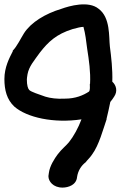

<svg xmlns="http://www.w3.org/2000/svg" viewBox="-25 -751 548 872"><path d="M-5 -392C-5 -342 6 -299 40 -267C97 -217 220 -190 345 -209C331 -171 309 -131 288 -105C275 -89 254 -73 237 -50C223 -31 201 2 197 34L195 48V50C195 72 216 101 259 101C285 101 322 89 325 53C329 25 344 1 364 -14C372 -25 383 -34 393 -49C425 -92 444 -166 459 -209V-212C465 -235 470 -260 476 -288C481 -294 490 -306 494 -313C510 -337 503 -364 485 -380C487 -435 480 -494 474 -540C469 -584 477 -671 423 -711C377 -749 290 -724 254 -711C181 -689 116 -650 84 -600C70 -578 52 -540 33 -521V-518C17 -487 -5 -445 -5 -392ZM97 -390C97 -393 98 -403 100 -414C107 -450 129 -474 156 -512C194 -561 231 -596 305 -619C326 -625 344 -629 354 -629C363 -597 366 -567 371 -529C379 -478 387 -424 384 -370H383V-368C383 -360 385 -341 379 -335C353 -318 318 -303 270 -303H267C236 -301 203 -305 181 -312C150 -323 118 -333 108 -342C102 -348 97 -363 97 -390Z"/></svg>

Font: Stray Cat
Style: ExBlkExt
Weight: 1000
Version: Version 1.0